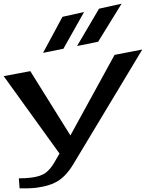

<svg xmlns="http://www.w3.org/2000/svg" viewBox="-179 -980 790 1039"><path d="M591 -712 441 -683 202 -247 -15 -595 -159 -568 143 -149 118 -106C103 -78 85 -58 67 -44C48 -31 23 -23 -9 -19C-31 -16 -53 -15 -77 -15L-73 39C-40 40 -10 39 18 36C70 29 110 16 140 -4C170 -25 196 -54 218 -92ZM164 -716 276 -915 159 -889 54 -694ZM352 -754 479 -960 357 -933 238 -731Z"/></svg>

Font: Gamestation Warped
Style: Regular
Weight: 400
Designer: Jonas Hecksher
Foundry: Jonas Hecksher, Playtypeª, e-types AS
Version: Version 1.003